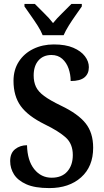

<svg xmlns="http://www.w3.org/2000/svg" viewBox="-20 -951 532 981"><path d="M232 10Q158 10 114.5 -9.5Q71 -29 51.5 -60Q32 -91 32 -128Q32 -169 57.5 -189Q83 -209 118 -209Q120 -130 155 -86.5Q190 -43 244 -43Q296 -43 324 -75Q352 -107 352 -159Q352 -216 316 -248.5Q280 -281 208 -316Q123 -358 86 -409Q49 -460 49 -538Q49 -594 76 -636Q103 -678 150 -701Q197 -724 255 -724Q315 -724 354.5 -707Q394 -690 414 -663.5Q434 -637 434 -608Q434 -574 411.5 -555.5Q389 -537 341 -537Q341 -570 330.5 -600.5Q320 -631 298 -650.5Q276 -670 243 -670Q201 -670 176.5 -642Q152 -614 152 -565Q152 -533 163.5 -508Q175 -483 205.5 -460.5Q236 -438 292 -411Q378 -370 417 -321.5Q456 -273 456 -196Q456 -100 394.5 -45Q333 10 232 10ZM198 -771Q189 -794 172 -820.5Q155 -847 136.5 -873Q118 -899 105 -918V-931H158Q178 -910 205 -884Q232 -858 251 -833Q271 -858 298 -884Q325 -910 345 -931H398V-918Q385 -899 366.5 -873Q348 -847 331.5 -820.5Q315 -794 305 -771Z"/></svg>

Font: Noto Serif Condensed SemiBold
Style: Regular
Weight: 600
Width: 3
Designer: Monotype Design Team
Foundry: Monotype Imaging Inc.
Version: Version 2.013